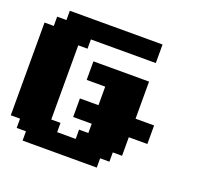

<svg xmlns="http://www.w3.org/2000/svg" viewBox="-145 -1045 1290 1216"><g transform="rotate(20 500.0 -437.5)"><path d="M125 0H625V-62.5H687.5V-125H750V-250H875V-375H750V-625H375V-500H500V-375H375V-250H500V-187.5H437.5V-125H312.5V-187.5H250V-687.5H312.5V-750H750V-875H125V-812.5H62.5V-750H0V-125H62.5V-62.5H125Z"/></g></svg>

Font: Faithful 32x
Style: Bold
Weight: 400
Foundry: Faithful Resource Pack
Version: Version 1.0; January 27, 2023